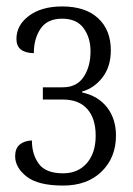

<svg xmlns="http://www.w3.org/2000/svg" viewBox="-20 -566 414 596"><path d="M176 10Q98 10 62.5 -18Q27 -46 27 -81Q27 -105 41 -117Q55 -129 79 -130Q79 -87 100.5 -57.5Q122 -28 176 -28Q222 -28 249.5 -59.5Q277 -91 277 -145Q277 -198 251 -227.5Q225 -257 175 -257H113V-295H175Q218 -295 239.5 -327Q261 -359 261 -407Q261 -449 239.5 -478.5Q218 -508 173 -508Q127 -508 106 -477Q85 -446 85 -401Q31 -402 31 -445Q31 -488 70 -517Q109 -546 173 -546Q245 -546 284.5 -509.5Q324 -473 324 -410Q324 -359 298 -325.5Q272 -292 235 -282V-279Q285 -268 312.5 -232.5Q340 -197 340 -145Q340 -77 295.5 -33.5Q251 10 176 10Z"/></svg>

Font: Noto Serif ExtraCondensed Light
Style: Regular
Weight: 300
Width: 2
Designer: Monotype Design Team
Foundry: Monotype Imaging Inc.
Version: Version 2.014; ttfautohint (v1.8.4.7-5d5b)